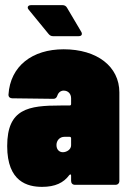

<svg xmlns="http://www.w3.org/2000/svg" viewBox="-20 -720 504 748"><path d="M296 -597 241 -690C237 -697 231 -700 223 -700H101C93 -700 88 -696 88 -691C88 -688 89 -685 92 -682L169 -588C174 -582 179 -579 187 -579H286C294 -579 299 -582 299 -588C299 -591 298 -594 296 -597ZM228 -528C106 -528 20 -463 13 -351C13 -342 19 -337 28 -337L188 -335C197 -335 201 -340 204 -349C208 -360 217 -367 228 -367C245 -367 257 -355 257 -337V-315C257 -311 255 -309 251 -309H217C91 -309 8 -297 8 -151C8 -11 88 8 144 8C195 8 228 -8 250 -38C254 -42 257 -41 257 -36V-15C257 -6 263 0 272 0H430C439 0 445 -6 445 -15V-360C445 -461 358 -528 228 -528ZM225 -127C212 -127 200 -136 200 -155C200 -172 212 -187 231 -187H251C255 -187 257 -185 257 -181V-154C257 -137 239 -127 225 -127Z"/></svg>

Font: Barlow Condensed Black
Style: Regular
Weight: 900
Width: 3
Designer: Jeremy Tribby
Foundry: Tribby Type
Version: Version 1.422;hotconv 1.0.109;makeotfexe 2.5.65596